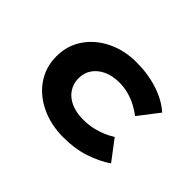

<svg xmlns="http://www.w3.org/2000/svg" viewBox="-107 -771 1010 1010"><g transform="rotate(45 398.5 -266.0)"><path d="M431 10Q337 10 262 -26Q187 -62 145 -124.5Q103 -187 103 -266Q103 -346 145 -408Q187 -470 260 -506Q333 -542 423 -542Q510 -542 583.5 -518Q657 -494 706 -450L618 -336Q596 -354 566.5 -369.5Q537 -385 504 -394Q471 -403 437 -403Q384 -403 346.5 -385.5Q309 -368 288 -337.5Q267 -307 267 -266Q267 -227 288 -195.5Q309 -164 347.5 -147Q386 -130 436 -130Q479 -130 512.5 -138Q546 -146 572 -157.5Q598 -169 620 -183L705 -71Q654 -36 585 -13Q516 10 431 10Z"/></g></svg>

Font: Lexend Peta
Style: Bold
Weight: 700
Designer: Bonnie Shaver-Troup, Thomas Jockin
Foundry: Lexend
Version: Version 1.007